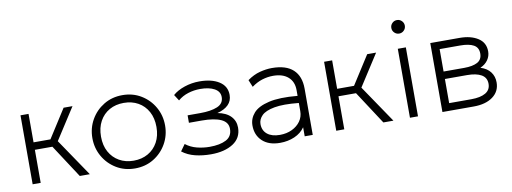

<svg xmlns="http://www.w3.org/2000/svg" viewBox="-57 -988 3511 1316"><g transform="rotate(-10 1698.0 -330.0)"><path d="M85 0V-480H141V-282H258.5L385 -480H447L306 -261L483 0H413L263 -230H141V0Z M796 15Q723.5 15 666.2 -19.8Q609 -54.5 576 -112.5Q543 -170.5 543 -240Q543 -309.5 576 -367.5Q609 -425.5 666.2 -460.2Q723.5 -495 796 -495Q868.5 -495 925.8 -460.2Q983 -425.5 1016 -367.5Q1049 -309.5 1049 -240Q1049 -170.5 1016 -112.5Q983 -54.5 926 -19.8Q869 15 796 15ZM796 -39Q852.5 -39 896 -63.8Q939.5 -88.5 964.2 -133.5Q989 -178.5 989 -240Q989 -301.5 964.2 -346.8Q939.5 -392 896 -416.5Q852.5 -441 796 -441Q739.5 -441 696 -416.5Q652.5 -392 627.8 -346.8Q603 -301.5 603 -240Q603 -178.5 627.8 -133.5Q652.5 -88.5 696 -63.8Q739.5 -39 796 -39Z M1326 10Q1267 10 1216 -2.5Q1165 -15 1126 -45L1159 -91Q1193.5 -64 1237.2 -53Q1281 -42 1325 -42Q1397 -42 1440 -64.5Q1483 -87 1483 -140Q1483 -186 1436 -207.5Q1389 -229 1302 -229H1213V-281H1301Q1376 -281 1420.5 -299.8Q1465 -318.5 1465 -364Q1465 -403 1427.5 -423.5Q1390 -444 1329 -444Q1285 -444 1244.5 -431.2Q1204 -418.5 1173 -392L1146 -434Q1177.5 -462 1227.8 -479Q1278 -496 1332 -496Q1417.5 -496 1469.2 -463Q1521 -430 1521 -369Q1521 -328 1494.2 -301Q1467.5 -274 1417 -261Q1476.5 -250 1507.8 -217.8Q1539 -185.5 1539 -139Q1539 -66.5 1479.8 -28.2Q1420.5 10 1326 10Z M1805.5 15Q1727 15 1682.8 -26.2Q1638.5 -67.5 1638.5 -135Q1638.5 -183 1671.2 -220.5Q1704 -258 1778.8 -275.5Q1853.5 -293 1978.5 -281.5V-322Q1978.5 -380 1941 -413Q1903.5 -446 1836.5 -446Q1798.5 -446 1761 -434.5Q1723.5 -423 1686.5 -396L1666 -446Q1709 -477 1753.5 -488.5Q1798 -500 1837.5 -500Q1936 -500 1985.2 -454.2Q2034.5 -408.5 2034.5 -322V0H1978.5V-63Q1952.5 -25 1906.5 -5Q1860.5 15 1805.5 15ZM1694.5 -135Q1694.5 -90 1726 -64.5Q1757.5 -39 1813.5 -39Q1860.5 -39 1897.8 -56.8Q1935 -74.5 1956.8 -105.2Q1978.5 -136 1978.5 -175V-232Q1871 -243 1808.8 -231.5Q1746.5 -220 1720.5 -193.8Q1694.5 -167.5 1694.5 -135Z M2198 0V-480H2254V-282H2371.5L2498 -480H2560L2419 -261L2596 0H2526L2376 -230H2254V0Z M2711 0V-480H2767V0ZM2739 -581Q2719.5 -581 2705.8 -594.8Q2692 -608.5 2692 -628Q2692 -647.5 2705.8 -661.2Q2719.5 -675 2739 -675Q2758.5 -675 2772.2 -661.2Q2786 -647.5 2786 -628Q2786 -608.5 2772.2 -594.8Q2758.5 -581 2739 -581Z M2937 0V-480H3141Q3218.5 -480 3268.2 -448.2Q3318 -416.5 3318 -355Q3318 -323 3299.5 -296Q3281 -269 3246 -253.5Q3292 -239 3315 -208.2Q3338 -177.5 3338 -136Q3338 -73 3288.2 -36.5Q3238.5 0 3155 0ZM3136 -428H2993V-272H3136Q3196 -272 3229 -290Q3262 -308 3262 -350Q3262 -392 3229.5 -410Q3197 -428 3136 -428ZM2993 -52H3147Q3211 -52 3246.5 -72.8Q3282 -93.5 3282 -136Q3282 -179 3246.5 -199.5Q3211 -220 3147 -220H2993Z"/></g></svg>

Font: Geologica Thin
Style: Regular
Weight: 100
Designer: Sindre Bremnes, Frode Helland
Foundry: Monokrom Skriftforlag AS
Version: Version 1.010; ttfautohint (v1.8.4.7-5d5b);gftools[0.9.28]